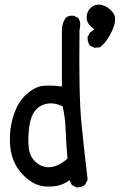

<svg xmlns="http://www.w3.org/2000/svg" viewBox="-20 -802 540 828"><path d="M310 6 290 -4 280 -25Q255 -7 230 -1.5Q205 4 175 2Q145 0 116.5 -17.5Q88 -35 64.5 -65Q41 -95 31 -132Q21 -169 23 -218Q25 -267 42 -314.5Q59 -362 90 -391.5Q121 -421 150.5 -429Q180 -437 247 -429V-678Q249 -703 263 -725Q277 -737 298 -734L317 -725Q331 -707 323 -672Q319 -388 332 -262Q345 -136 358 -27L347 -6Q331 8 310 6ZM271 -118Q265 -186 263 -242Q261 -298 250 -344Q212 -361 181 -354.5Q150 -348 131.5 -325Q113 -302 106.5 -257Q100 -212 103.5 -169Q107 -126 136 -101.5Q165 -77 200 -81.5Q235 -86 271 -118ZM388 -596 368 -605Q356 -621 358 -643L368 -662L387 -676Q353 -699 353.5 -726.5Q354 -754 374 -770.5Q394 -787 420.5 -780Q447 -773 467 -748Q487 -723 465 -673Q443 -623 411 -598Z"/></svg>

Font: NaniFont Regular
Style: Regular
Weight: 400
Designer: Nanigashitei
Version: Version 1.036